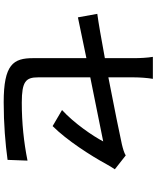

<svg xmlns="http://www.w3.org/2000/svg" viewBox="76 -896 848 1040"><g transform="rotate(90 500.0 -376.0)"><path d="M897 -574 822 -633C807 -624 786 -618 761 -612C718 -602 558 -570 399 -539V-678C399 -709 402 -750 407 -780H288C293 -750 295 -710 295 -678V-520C192 -501 101 -485 55 -479L74 -374L295 -420V-131C295 -24 329 28 534 28C651 28 759 19 846 7L850 -101C750 -81 647 -70 536 -70C421 -70 399 -92 399 -158V-441L746 -511C717 -455 647 -353 576 -288L663 -237C740 -314 824 -445 869 -528C877 -543 889 -562 897 -574Z"/></g></svg>

Font: ChiuKong Gothic CL Medium
Style: Regular
Weight: 500
Designer: Ryoko NISHIZUKA 西塚涼子 (kana, bopomofo & ideographs); Paul D. Hunt (Latin, Greek & Cyrillic); Sandoll Communications 산돌커뮤니
Foundry: Adobe
Version: Version 1.300